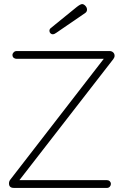

<svg xmlns="http://www.w3.org/2000/svg" viewBox="-20 -920 605 940"><path d="M239 -752Q232 -752 227 -757Q222 -762 222 -769Q222 -777 228 -782L356 -886Q374 -900 382 -900Q390 -900 398 -891.5Q406 -883 406 -873Q406 -863 398 -857L255 -759Q245 -752 239 -752ZM48 0Q24 0 24 -22Q24 -32 30 -40L488 -632H61Q53 -632 47 -637Q41 -642 41 -651Q41 -658 47 -664Q53 -670 61 -670H517Q527 -670 534 -663.5Q541 -657 541 -647Q541 -639 535 -631L75 -38H504Q512 -38 517.5 -32.5Q523 -27 523 -20Q523 -12 517.5 -6Q512 0 504 0Z"/></svg>

Font: Comic Neue Light
Style: Regular
Weight: 300
Designer: Craig Rozynski
Foundry: Craig Rozynski
Version: Version 2.003